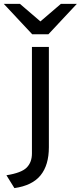

<svg xmlns="http://www.w3.org/2000/svg" viewBox="-80 -752 415 986"><path d="M-6 214 -47 148Q29.5 136 56.8 108.8Q84 81.5 84 36V-511H171V4Q171 96 128.2 148.5Q85.5 201 -6 214ZM85.5 -576 -60.5 -732H22.5L127.5 -642L232.5 -732H314.5L168.5 -576Z"/></svg>

Font: Undotted
Style: Regular
Weight: 400
Designer: Delve Withrington, Dave Bailey, Thomas Jockin
Foundry: Delve Fonts LLC
Version: Version 4.000